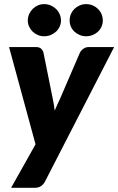

<svg xmlns="http://www.w3.org/2000/svg" viewBox="-20 -747 574 932"><path d="M534 -518.5 198 135Q182 164.5 150 164.5H34L152.5 -46.5L24 -518.5H155Q171.5 -518.5 179.8 -510.5Q188 -502.5 191 -491.5L236 -268Q239 -253.5 241.5 -239Q244 -224.5 245.5 -210Q252 -225 258.5 -239.8Q265 -254.5 272 -269L368 -491.5Q374 -503 385.5 -510.8Q397 -518.5 409 -518.5ZM276 -647.5Q276 -631.5 269.5 -617.5Q263 -603.5 251.8 -593.2Q240.5 -583 225.8 -577Q211 -571 194 -571Q178 -571 163.8 -577Q149.5 -583 138.8 -593.2Q128 -603.5 121.5 -617.5Q115 -631.5 115 -647.5Q115 -664 121.5 -678.5Q128 -693 138.8 -703.8Q149.5 -714.5 163.8 -720.8Q178 -727 194 -727Q211 -727 225.8 -720.8Q240.5 -714.5 251.8 -703.8Q263 -693 269.5 -678.5Q276 -664 276 -647.5ZM479 -647.5Q479 -631.5 472.8 -617.5Q466.5 -603.5 455.5 -593.2Q444.5 -583 429.8 -577Q415 -571 398 -571Q381.5 -571 367 -577Q352.5 -583 341.5 -593.2Q330.5 -603.5 324.2 -617.5Q318 -631.5 318 -647.5Q318 -664 324.2 -678.5Q330.5 -693 341.5 -703.8Q352.5 -714.5 367 -720.8Q381.5 -727 398 -727Q415 -727 429.8 -720.8Q444.5 -714.5 455.5 -703.8Q466.5 -693 472.8 -678.5Q479 -664 479 -647.5Z"/></svg>

Font: Lato ExtraBold
Style: Italic
Weight: 800
Italic angle: -7°
Designer: Lukasz Dziedzic with Adam Twardoch and Botio Nikoltchev
Foundry: tyPoland Lukasz Dziedzic
Version: Version 2.015; 2015-08-06; http://www.latofonts.com/